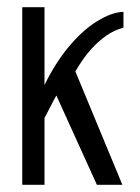

<svg xmlns="http://www.w3.org/2000/svg" viewBox="-20 -515 391 535"><path d="M42 0V-495H104V-278Q133 -338 171 -384Q209 -430 250 -455.5Q291 -481 324 -482V-438Q298 -431 276 -415.5Q254 -400 235 -379Q222 -365 211 -349Q200 -333 190 -316L321 0H250L137 -249Q128 -233 118.5 -214Q109 -195 104 -186V0Z"/></svg>

Font: Alumni Sans
Style: Regular
Weight: 400
Designer: Robert E. Leuschke
Foundry: Robert E. Leuschke
Version: Version 1.018